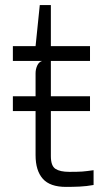

<svg xmlns="http://www.w3.org/2000/svg" viewBox="-20 -727 428 753"><path d="M239 6Q176 6 147.8 -26Q119.5 -58 119.5 -118.5V-291.5H30.5V-349.5H119.5V-439.5Q119.5 -455.5 126 -469.8Q132.5 -484 145 -488H30.5V-546H119.5L136 -707H179.5V-546H333V-488H179.5V-349.5H333V-291.5H179.5V-114.5Q179.5 -76.5 197.5 -64.8Q215.5 -53 252 -53Q285 -53 302.2 -54.2Q319.5 -55.5 347 -59.5V-1.5Q319.5 3.5 292.2 4.8Q265 6 239 6Z"/></svg>

Font: Spline Sans Light
Style: Regular
Weight: 300
Designer: Eben Sorkin, Mirko Velimirovic
Foundry: Sorkin Type
Version: Version 1.000; ttfautohint (v1.8.3)